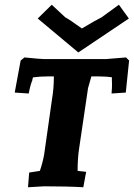

<svg xmlns="http://www.w3.org/2000/svg" viewBox="-20 -785 564 809"><path d="M365 -463 351 -414 313 -157Q307 -116 307 -65L343 -61L331 4Q264 0 166 0L98 4L103 -58L148 -65Q160 -100 166 -134L199 -366Q207 -412 207 -463H179Q149 -463 119 -459Q116 -450 116 -446Q108 -428 101 -391L42 -395L67 -530L83 -543Q153 -536 167 -536H425L511 -543L524 -530L510 -395L450 -391Q452 -414 452 -427Q452 -440 451.5 -446.5Q451 -453 452 -459Q430 -463 398 -463ZM198 -765 255 -712Q274 -702 325 -665Q387 -702 408 -712L481 -765L523 -707L310 -564L139 -707Z"/></svg>

Font: Andada SC
Style: Bold Italic
Weight: 700
Italic angle: -8.29999°
Designer: Carolina Giovagnoli
Foundry: Carolina Giovagnoli
Version: Version 1.003